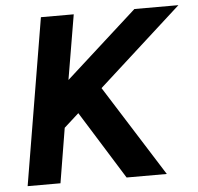

<svg xmlns="http://www.w3.org/2000/svg" viewBox="-51 -752 830 804"><g transform="rotate(-5 364.0 -350.0)"><path d="M150 -700H288L242 -428L543 -700H728L377 -382L618 0H449L271 -286L209 -230L171 0H33Z"/></g></svg>

Font: Oak Sans
Style: Bold Italic
Weight: 700
Italic angle: -9.5°
Foundry: Erik Kennedy, Walven
Version: Version 1.000